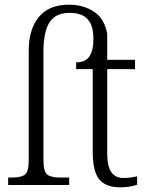

<svg xmlns="http://www.w3.org/2000/svg" viewBox="-20 -792 629 822"><path d="M495 10Q433 10 405 -24Q377 -58 377 -143V-496H306V-525Q346 -525 363 -551Q380 -577 380 -624Q380 -670 366 -694.5Q352 -719 329.5 -728Q307 -737 281 -737Q234 -737 209.5 -716Q185 -695 175.5 -658Q166 -621 166 -575V-107Q166 -57 182.5 -44.5Q199 -32 237 -32H276V0H15V-32H32Q70 -32 86.5 -44Q103 -56 103 -107V-575Q103 -667 146.5 -719.5Q190 -772 275 -772Q338 -772 383 -741.5Q428 -711 439 -647V-536H558V-496H439V-139Q439 -80 456.5 -55Q474 -30 509 -30Q526 -30 539 -32Q552 -34 567 -37V-1Q553 4 534 7Q515 10 495 10Z"/></svg>

Font: Noto Serif SemiCondensed Light
Style: Regular
Weight: 300
Width: 4
Designer: Monotype Design Team
Foundry: Monotype Imaging Inc.
Version: Version 2.013